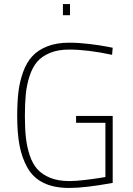

<svg xmlns="http://www.w3.org/2000/svg" viewBox="-20 -920 657 949"><path d="M356 -313V-347H537V-16Q401 9 322 9Q247 9 195.5 -16Q144 -41 116 -90.5Q88 -140 76.5 -201.5Q65 -263 65 -347Q65 -414 71 -465Q77 -516 94 -563.5Q111 -611 139.5 -642Q168 -673 214 -691Q260 -709 322 -709Q369 -709 422.5 -702.5Q476 -696 506 -690L537 -684L534 -649Q413 -675 322 -675Q267 -675 227 -658.5Q187 -642 163.5 -614.5Q140 -587 126 -543.5Q112 -500 107.5 -454.5Q103 -409 103 -347Q103 -286 108 -240Q113 -194 127 -152Q141 -110 165 -83.5Q189 -57 228.5 -41Q268 -25 322 -25Q353 -25 396 -30Q439 -35 469.5 -40Q500 -45 501 -45V-313ZM291 -845V-900H326V-845Z"/></svg>

Font: TitilliumMaps29L
Style: 1 wt
Weight: 100
Designer: Campivisivi
Foundry: Accademia di Belle Arti di Urbino and students of MA course of Visual design
Version: Version 001.001